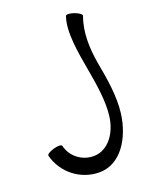

<svg xmlns="http://www.w3.org/2000/svg" viewBox="-189 -634 759 958"><g transform="rotate(-20 190.5 -155.0)"><path d="M280 -548C253 -473 274 -357 291 -261C306 -176 322 -82 312 -4C302 80 250 157 171 157C109 157 55 115 41 55C39 48 19 47 -4 54C-26 60 -43 71 -41 78C-16 175 71 243 171 243C285 243 355 127 371 4C382 -84 366 -181 349 -272C335 -355 331 -440 360 -519C363 -526 347 -538 325 -546C303 -554 283 -555 280 -548Z"/></g></svg>

Font: Nupuram Expanded Light
Style: Regular
Weight: 300
Width: 7
Designer: Santhosh Thottingal (santhosh.thottingal@gmail.com)
Foundry: SMC
Version: Version 1.000